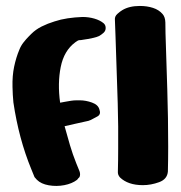

<svg xmlns="http://www.w3.org/2000/svg" viewBox="-20 -623 607 645"><path d="M536 -511Q539 -416 542 -321.5Q545 -227 545 -130Q545 -88 544 -47Q542 -21 514.5 -11Q487 -1 460 -1Q410 -1 383 -27Q375 -36 376 -47Q377 -85 377 -123V-199Q376 -276 373 -352Q370 -428 368 -503L366 -557Q365 -568 374.5 -576.5Q384 -585 391 -589Q414 -603 450 -603Q474 -603 494 -596.5Q514 -590 526 -576Q535 -566 535.5 -547.5Q536 -529 536 -511ZM233 -481Q195 -453 184 -398Q173 -343 182 -278L198 -281Q209 -283 218.5 -284.5Q228 -286 238 -286H248Q268 -286 289 -278.5Q310 -271 314 -255Q320 -239 307.5 -232Q295 -225 285 -220Q281 -218 277 -217Q273 -216 268 -215L232 -207Q214 -203 197 -199Q206 -166 215 -135.5Q224 -105 236 -75L247 -48Q251 -37 247 -28Q245 -26 243 -24Q241 -22 239 -19Q222 -6 196 -1Q170 4 144 -0.5Q118 -5 104 -19Q102 -21 100 -23.5Q98 -26 96 -28L85 -55Q64 -106 49 -162Q34 -218 25 -279Q24 -291 23 -304.5Q22 -318 22 -331Q21 -368 27.5 -399Q34 -430 45 -456Q50 -469 59 -480.5Q68 -492 77 -501L85 -509Q100 -524 120 -534Q140 -544 163 -551Q184 -558 207.5 -561.5Q231 -565 257 -566Q278 -566 297 -560.5Q316 -555 328 -545Q335 -539 335 -529Q335 -519 327.5 -512.5Q320 -506 313 -502Q304 -498 294.5 -496Q285 -494 275 -492Q266 -491 259 -489.5Q252 -488 245 -488Q241 -487 233 -481Z"/></svg>

Font: Nerko One
Style: Regular
Weight: 400
Designer: Nermin Kahrimanovic
Foundry: Nermin Kahrimanovic
Version: Version 1.101